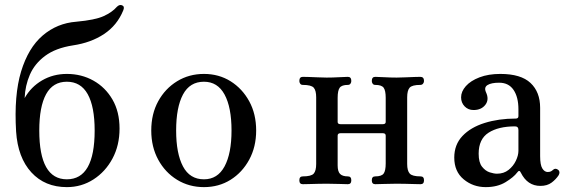

<svg xmlns="http://www.w3.org/2000/svg" viewBox="-20 -755 2315 787"><path d="M254 12Q164 12 108.5 -48.5Q53 -109 46 -216Q37 -365 66.5 -462Q96 -559 155 -609.5Q214 -660 293 -666Q370 -673 405 -689Q440 -705 459 -727Q470 -738 481 -733Q492 -728 485 -712Q460 -651 406.5 -615.5Q353 -580 279 -569Q208 -558 165 -526Q122 -494 102.5 -449Q83 -404 81 -353Q107 -399 152.5 -425.5Q198 -452 254 -452Q314 -452 363 -424.5Q412 -397 441 -347Q470 -297 470 -228Q470 -159 441 -105Q412 -51 363 -19.5Q314 12 254 12ZM254 -20Q368 -20 368 -220Q368 -318 339.5 -369Q311 -420 254 -420Q197 -420 169 -369Q141 -318 141 -220Q141 -20 254 -20Z M816 12Q755 12 706 -18Q657 -48 628.5 -100.5Q600 -153 600 -220Q600 -288 628.5 -340Q657 -392 706 -422Q755 -452 816 -452Q877 -452 925 -422Q973 -392 1001.5 -340Q1030 -288 1030 -220Q1030 -153 1001.5 -100.5Q973 -48 925 -18Q877 12 816 12ZM816 -20Q872 -20 900.5 -73Q929 -126 929 -220Q929 -315 900.5 -367.5Q872 -420 816 -420Q758 -420 730 -367.5Q702 -315 702 -220Q702 -126 730 -73Q758 -20 816 -20Z M1221 0Q1207 0 1207 -16Q1207 -32 1221 -32Q1256 -32 1266 -43.5Q1276 -55 1276 -83V-356Q1276 -384 1266 -395.5Q1256 -407 1221 -407Q1214 -407 1210.5 -412Q1207 -417 1207 -423Q1207 -440 1221 -440Q1228 -440 1245.5 -439.5Q1263 -439 1283 -438Q1303 -437 1319 -437Q1344 -437 1370 -438.5Q1396 -440 1406 -440Q1420 -440 1420 -423Q1420 -417 1416.5 -412Q1413 -407 1406 -407Q1381 -407 1372.5 -395.5Q1364 -384 1364 -354V-255Q1364 -246 1376 -246H1549Q1561 -246 1561 -255V-354Q1561 -384 1552.5 -395.5Q1544 -407 1518 -407Q1511 -407 1507.5 -412Q1504 -417 1504 -423Q1504 -440 1518 -440Q1529 -440 1555 -438.5Q1581 -437 1606 -437Q1622 -437 1642 -438Q1662 -439 1679.5 -439.5Q1697 -440 1703 -440Q1718 -440 1718 -423Q1718 -417 1714 -412Q1710 -407 1703 -407Q1669 -407 1659 -395.5Q1649 -384 1649 -356V-83Q1649 -55 1659.5 -43.5Q1670 -32 1704 -32Q1718 -32 1718 -16Q1718 0 1704 0Q1698 0 1680.5 -0.5Q1663 -1 1642.5 -1.5Q1622 -2 1606 -2Q1581 -2 1555 -1Q1529 0 1518 0Q1504 0 1504 -16Q1504 -32 1518 -32Q1544 -32 1552.5 -43.5Q1561 -55 1561 -85V-199Q1561 -209 1549 -209H1376Q1364 -209 1364 -199V-77Q1364 -52 1374 -42Q1384 -32 1406 -32Q1420 -32 1420 -16Q1420 0 1406 0Q1396 0 1370 -1Q1344 -2 1319 -2Q1303 -2 1283 -1.5Q1263 -1 1245.5 -0.5Q1228 0 1221 0Z M1971 12Q1919 12 1880.5 -20Q1842 -52 1842 -109Q1842 -162 1875.5 -197.5Q1909 -233 1966.5 -251Q2024 -269 2094 -269Q2105 -269 2105 -279V-307Q2105 -357 2085 -386.5Q2065 -416 2026 -416Q1994 -416 1978.5 -406.5Q1963 -397 1972 -377Q1986 -347 1969.5 -325.5Q1953 -304 1921 -304Q1899 -304 1884.5 -319Q1870 -334 1870 -356Q1870 -380 1889.5 -402Q1909 -424 1945.5 -438Q1982 -452 2031 -452Q2115 -452 2154.5 -415Q2194 -378 2194 -313V-115Q2194 -79 2203 -64.5Q2212 -50 2225 -50Q2233 -50 2238 -52.5Q2243 -55 2247 -59Q2257 -68 2269 -58Q2277 -50 2270 -37Q2259 -20 2241 -6.5Q2223 7 2195 7Q2142 7 2115 -47Q2109 -61 2100 -48Q2086 -29 2052.5 -8.5Q2019 12 1971 12ZM2017 -43Q2045 -43 2064.5 -58.5Q2084 -74 2094.5 -96Q2105 -118 2105 -137V-222Q2105 -237 2091 -237Q2023 -237 1982.5 -211Q1942 -185 1942 -125Q1942 -89 1956 -71.5Q1970 -54 1987.5 -48.5Q2005 -43 2017 -43Z"/></svg>

Font: Zen Old Mincho Medium
Style: Regular
Weight: 500
Designer: Yoshimichi Ohira
Foundry: Positype
Version: Version 1.500